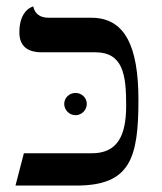

<svg xmlns="http://www.w3.org/2000/svg" viewBox="-20 -575 503 595"><path d="M371 -248C371 -151 342 -100 264 -100H54L28 0H217C383 0 409 -84 409 -265C409 -434 366 -520 263 -520H131C104 -520 88 -532 83 -555C83 -555 40 -546 40 -475C40 -434 63 -413 109 -413H275C362 -413 371 -342 371 -248ZM179 -253C179 -234 195 -218 214 -218C233 -218 249 -234 249 -253C249 -272 233 -287 214 -287C195 -287 179 -272 179 -253Z"/></svg>

Font: Libertinus Serif
Style: Regular
Weight: 400
Designer: Philipp H. Poll, Khaled Hosny
Foundry: Caleb Maclennan
Version: Version 7.050;RELEASE